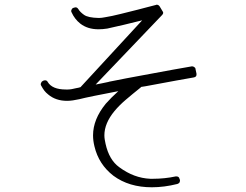

<svg xmlns="http://www.w3.org/2000/svg" viewBox="-20 -775 1040 813"><path d="M623 18Q649 18 676 14.5Q703 11 731 4Q737 2 740 -2Q743 -9 742 -13L740 -18Q738 -28 727 -28Q726 -28 725.5 -28Q725 -28 724 -28Q701 -23 676.5 -20.5Q652 -18 629 -18Q626 -18 622.5 -18Q619 -18 616 -18Q547 -21 485 -67Q442 -98 427 -166Q425 -175 423.5 -184Q422 -193 422 -202Q422 -253 465 -305Q485 -329 512.5 -352.5Q540 -376 575 -404Q575 -404 578 -407L591 -409L597 -410Q670 -424 726.5 -434Q783 -444 800 -447Q814 -449 812 -463L808 -482Q808 -488 802 -491Q799 -494 794 -494Q794 -494 793.5 -494Q793 -494 792 -494Q769 -490 712.5 -480Q656 -470 588 -457Q554 -451 515.5 -443.5Q477 -436 442 -429L439 -428Q424 -425 410.5 -422Q397 -419 385 -417L666 -711Q675 -720 668 -728L656 -748Q651 -755 644 -755Q641 -755 640 -754Q628 -751 607 -745.5Q586 -740 563 -734Q531 -726 491 -716Q451 -706 425 -702Q410 -699 400 -699Q399 -699 398.5 -699Q398 -699 397 -699Q353 -700 336 -712Q319 -724 312 -736Q307 -744 300 -744Q299 -744 298 -743.5Q297 -743 295 -743L292 -742Q286 -741 283 -734Q280 -728 283 -723Q296 -694 320 -675Q351 -651 397 -651Q415 -651 434 -654Q463 -660 504.5 -670Q546 -680 582 -689L321 -406Q316 -404 312 -403.5Q308 -403 304 -402Q281 -396 267 -396H264Q263 -396 262 -396Q261 -396 259 -396Q201 -396 182 -428Q179 -435 170 -435Q169 -435 168 -434.5Q167 -434 165 -434L161 -432Q156 -430 154 -424Q151 -418 154 -413Q161 -400 167.5 -391.5Q174 -383 184 -375Q216 -348 264 -348Q276 -348 289 -350Q302 -352 316 -355Q335 -360 376.5 -368.5Q418 -377 481 -389Q450 -361 428 -336Q374 -270 374 -202Q374 -179 380 -155Q398 -79 460 -31Q526 18 623 18Z"/></svg>

Font: Kokoro
Style: Regular
Weight: 400
Version: Version 1.00